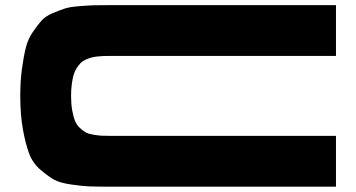

<svg xmlns="http://www.w3.org/2000/svg" viewBox="-20 -720 1373 740"><path d="M407.7 -504.4Q390.6 -504.4 379.9 -504.2Q369.1 -503.9 354.2 -502.2Q339.4 -500.5 329.8 -497.6Q320.3 -494.6 308.6 -489.3Q296.9 -483.9 289.8 -476.1Q282.7 -468.3 275.1 -456.8Q267.6 -445.3 263.4 -430.2Q259.3 -415 256.6 -394.8Q253.9 -374.5 253.9 -350.1Q253.9 -318.8 258.3 -294.4Q262.7 -270 269.3 -253.9Q275.9 -237.8 288.1 -226.6Q300.3 -215.3 311 -209.5Q321.8 -203.6 340.3 -200.7Q358.9 -197.8 372.1 -197Q385.3 -196.3 407.7 -196.3H1274.9V-0.5H407.7Q353 -0.5 326.2 -1.5Q299.3 -2.4 254.9 -8.8Q210.4 -15.1 188 -27.8Q165.5 -40.5 136 -65.7Q106.4 -90.8 92.5 -127.7Q78.6 -164.6 68.4 -220.7Q58.1 -276.9 58.1 -350.1Q58.1 -407.2 64.5 -454.1Q70.8 -501 79.3 -535.4Q87.9 -569.8 106.2 -596.2Q124.5 -622.6 139.4 -639.9Q154.3 -657.2 182.9 -669.2Q211.4 -681.2 230.5 -687.3Q249.5 -693.4 286.1 -696.3Q322.8 -699.2 344 -699.7Q365.2 -700.2 407.7 -700.2H1274.9V-504.4Z"/></svg>

Font: Donpoligrafbum
Style: Bold
Weight: 700
Designer: Sasha Pavljenko
Version: Version 1.002;Fontself Maker 3.5.8